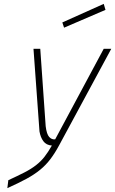

<svg xmlns="http://www.w3.org/2000/svg" viewBox="-20 -752 595 992"><path d="M188 -500 216 -100Q221 -59 234 -44.5Q247 -30 265 -32L516 -500H555L287 -4Q264 39 240.5 70Q217 101 187 125.5Q157 150 116.5 172Q76 194 18 220L23 179Q73 156 107 138.5Q141 121 166 101.5Q191 82 209.5 58.5Q228 35 248 0Q219 -2 204 -22.5Q189 -43 184 -73L153 -500ZM516 -732 525 -701 311 -609 302 -636Z"/></svg>

Font: Panefresco 1wt
Style: Italic
Weight: 250
Version: Version 1.000